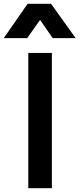

<svg xmlns="http://www.w3.org/2000/svg" viewBox="-90 -989 418 1009"><path d="M52.7 -788.6 120.6 -884.3 187 -788.6H307.6L178.2 -969.2H55.2L-70.3 -788.6ZM182.6 0V-710.9H58.6V0Z"/></svg>

Font: Ride
Style: Bold
Weight: 700
Version: Version 3.000